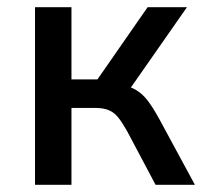

<svg xmlns="http://www.w3.org/2000/svg" viewBox="-20 -512 566 532"><path d="M77 0V-492H178V-292H250L389 -492H498L329 -250L310 -278Q337 -274 355.5 -263.5Q374 -253 389 -233.5Q404 -214 422 -181L520 0H411L332 -149Q319 -172 308 -186Q297 -200 282 -206.5Q267 -213 243 -213H178V0Z"/></svg>

Font: Nunito Sans 10pt SemiCondensed SemiBold
Style: Regular
Weight: 600
Width: 4
Designer: Vernon Adams
Foundry: Vernon Adams
Version: Version 3.101;gftools[0.9.27]